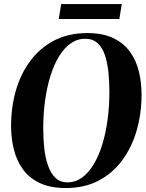

<svg xmlns="http://www.w3.org/2000/svg" viewBox="-20 -915 718 946"><path d="M304 11.5Q227 11.5 174.8 -13.8Q122.5 -39 92 -82Q61.5 -125 48 -180Q34.5 -235 34.5 -293.5Q34.5 -386.5 58.2 -469Q82 -551.5 129.5 -615.2Q177 -679 247.2 -715.5Q317.5 -752 410 -752Q487 -752 538.8 -727Q590.5 -702 621 -659Q651.5 -616 664.5 -562Q677.5 -508 677.5 -449.5Q677.5 -357 653.8 -273.8Q630 -190.5 583 -126.2Q536 -62 466.2 -25.2Q396.5 11.5 304 11.5ZM312.5 -16.5Q351.5 -16.5 383.8 -39.8Q416 -63 441.2 -104.8Q466.5 -146.5 483.8 -202.5Q501 -258.5 510 -324.5Q519 -390.5 519 -462Q519 -512 514.2 -558.8Q509.5 -605.5 497 -643Q484.5 -680.5 461 -702.2Q437.5 -724 399.5 -724Q360.5 -724 328 -701Q295.5 -678 270.5 -636.8Q245.5 -595.5 228.2 -540Q211 -484.5 202 -418.8Q193 -353 193 -281.5Q193 -231.5 198.2 -184Q203.5 -136.5 216.8 -98.8Q230 -61 253.2 -38.8Q276.5 -16.5 312.5 -16.5ZM281.5 -895H580L568 -821.5H269.5Z"/></svg>

Font: Merriweather 144pt
Style: Bold Italic
Weight: 700
Italic angle: -7.8°
Version: Version 2.101